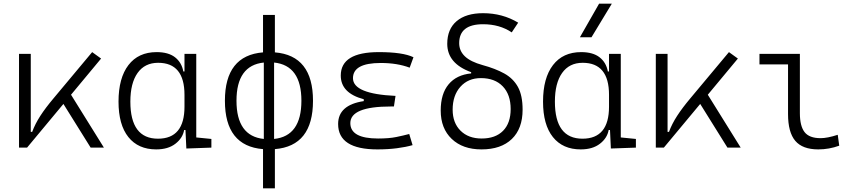

<svg xmlns="http://www.w3.org/2000/svg" viewBox="-20 -815 4728 1060"><path d="M85 0V-517.6H149.9V-86.9H157.7Q173.8 -130.9 202.6 -175.3Q231.4 -219.7 275.9 -272.5L488.8 -527.3L538.1 -491.7L372.1 -292L553.7 0H480.5L330.1 -241.2L129.4 0Z M842.3 9.8Q743.2 9.8 688.7 -58.3Q634.3 -126.5 634.3 -253.9Q634.3 -384.3 689.2 -455.8Q744.1 -527.3 844.7 -527.3Q909.7 -527.3 946.3 -498.8Q982.9 -470.2 992.2 -420.4H998.5V-517.6H1063.5V-56.2L1147 -47.9V0L1008.8 4.9L1003.9 -97.2H996.6Q988.8 -52.7 948.5 -21.5Q908.2 9.8 842.3 9.8ZM998.5 -226.1V-291.5Q998.5 -468.3 853 -468.3Q779.3 -468.3 739.5 -412.1Q699.7 -356 699.7 -253.9Q699.7 -49.3 852.1 -49.3Q998.5 -49.3 998.5 -226.1Z M1432.1 224.6V8.3Q1221.7 -8.8 1221.7 -258.8Q1221.7 -508.8 1432.1 -525.9V-732.4H1497.6V-525.9Q1708 -508.8 1708 -258.8Q1708 -8.8 1497.6 8.3V224.6ZM1493.2 -469.7V-47.9Q1644 -63.5 1644 -258.8Q1644 -454.1 1493.2 -469.7ZM1436.5 -47.9V-469.7Q1285.6 -454.1 1285.6 -258.8Q1285.6 -63.5 1436.5 -47.9Z M2063.5 9.8Q1846.7 9.8 1846.7 -130.4Q1846.7 -235.4 1988.3 -256.8V-267.1Q1861.3 -300.8 1861.3 -397.9Q1861.3 -527.3 2071.3 -527.3Q2204.1 -527.3 2262.7 -499L2241.7 -441.4Q2173.3 -467.3 2082 -467.3Q1928.7 -467.3 1928.7 -383.3Q1928.7 -296.4 2163.6 -285.6L2154.8 -227.1H2137.7Q1914.1 -227.1 1914.1 -135.3Q1914.1 -50.3 2067.4 -50.3Q2127.9 -50.3 2168 -58.6Q2208 -66.9 2239.3 -75.2L2257.8 -13.7Q2220.2 -2.9 2171.1 3.4Q2122.1 9.8 2063.5 9.8Z M2638.2 9.8Q2534.7 9.8 2473.9 -48.1Q2413.1 -106 2413.1 -204.6Q2413.1 -297.4 2456.8 -349.6Q2500.5 -401.9 2581.1 -409.7V-416.5Q2449.2 -464.4 2449.2 -573.2Q2449.2 -654.3 2501 -698.2Q2552.7 -742.2 2647 -742.2Q2753.9 -742.2 2840.8 -689.9L2805.2 -636.2Q2738.3 -681.2 2647 -681.2Q2515.1 -681.2 2515.1 -576.7Q2515.1 -534.2 2546.4 -504.2Q2577.6 -474.1 2644.5 -455.6Q2714.8 -436.5 2764.2 -409.2Q2813.5 -381.8 2839.4 -335Q2865.2 -288.1 2865.2 -209.5Q2865.2 -105 2805.7 -47.6Q2746.1 9.8 2638.2 9.8ZM2639.2 -50.3Q2715.3 -50.3 2757.3 -92.8Q2799.3 -135.3 2799.3 -212.9Q2799.3 -293 2755.6 -338.4Q2711.9 -383.8 2634.8 -383.8Q2564.5 -383.8 2521.7 -335.9Q2479 -288.1 2479 -209.5Q2479 -136.7 2522.5 -93.5Q2565.9 -50.3 2639.2 -50.3Z M3186 9.8Q3086.9 9.8 3032.5 -58.3Q2978 -126.5 2978 -253.9Q2978 -384.3 3033 -455.8Q3087.9 -527.3 3188.5 -527.3Q3253.4 -527.3 3290 -498.8Q3326.7 -470.2 3335.9 -420.4H3342.3V-517.6H3407.2V-56.2L3490.7 -47.9V0L3352.5 4.9L3347.7 -97.2H3340.3Q3332.5 -52.7 3292.2 -21.5Q3252 9.8 3186 9.8ZM3342.3 -226.1V-291.5Q3342.3 -468.3 3196.8 -468.3Q3123 -468.3 3083.3 -412.1Q3043.5 -356 3043.5 -253.9Q3043.5 -49.3 3195.8 -49.3Q3342.3 -49.3 3342.3 -226.1ZM3181.6 -609.4 3287.6 -794.9H3357.9L3245.6 -609.4Z M3600.6 0V-517.6H3665.5V-86.9H3673.3Q3689.5 -130.9 3718.3 -175.3Q3747.1 -219.7 3791.5 -272.5L4004.4 -527.3L4053.7 -491.7L3887.7 -292L4069.3 0H3996.1L3845.7 -241.2L3645 0Z M4497.6 9.8Q4410.6 9.8 4370.6 -37.4Q4330.6 -84.5 4330.6 -185.5V-459.5H4172.9V-517.6H4396V-190.4Q4396 -119.1 4421.9 -85.7Q4447.8 -52.2 4510.3 -52.2Q4547.9 -52.2 4605 -70.8L4613.3 -10.7Q4557.1 9.8 4497.6 9.8Z"/></svg>

Font: Cascadia Mono PL Light
Style: Regular
Weight: 300
Monospace: yes
Designer: Aaron Bell
Foundry: Saja Typeworks
Version: Version 2404.023; ttfautohint (v1.8.4)